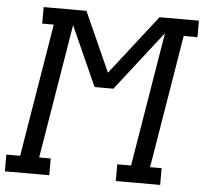

<svg xmlns="http://www.w3.org/2000/svg" viewBox="-69 -790 897 845"><g transform="rotate(5 379.5 -367.5)"><path d="M-17 0V-74H44L141 -662H90V-735H279L397 -472L602 -735H776V-662H715L618 -74H669V0H473V-74H534L632 -667L427 -404H344L226 -667L128 -74H179V0Z"/></g></svg>

Font: Iosevka Etoile Oblique
Style: Regular
Weight: 400
Italic angle: -9°
Designer: Belleve Invis
Foundry: Belleve Invis
Version: Version 15.5.2; ttfautohint (v1.8.4)